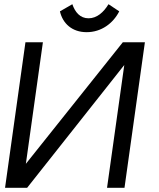

<svg xmlns="http://www.w3.org/2000/svg" viewBox="-20 -893 758 913"><path d="M401 -806C361 -806 337 -835 324 -873L265 -839C278 -782 322 -740 392 -740C462 -740 518 -782 547 -839L496 -873C473 -835 441 -806 401 -806ZM669 -692H564L103 -114L184 -692H101L4 0H109L571 -584L489 0H572Z"/></svg>

Font: Cantarell
Style: Oblique
Weight: 400
Italic angle: -8°
Designer: Dave Crossland
Version: Version 0.024